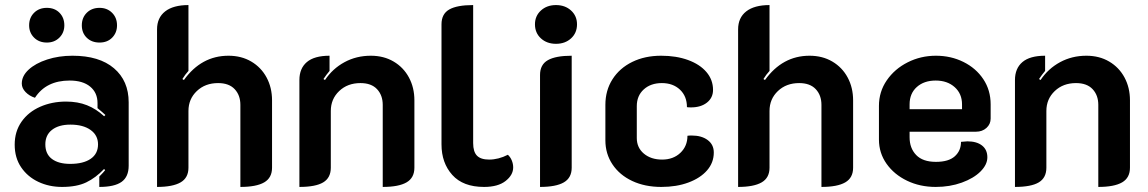

<svg xmlns="http://www.w3.org/2000/svg" viewBox="-20 -729 4533 758"><path d="M38 -158Q38 -210 65 -248.5Q92 -287 138.5 -307.5Q185 -328 241 -328Q287 -328 323.5 -313.5Q360 -299 391 -270L396 -275Q387 -284 365 -302V-322Q365 -363 336 -387Q307 -411 255 -411Q162 -411 118 -343Q96 -350 81 -365.5Q66 -381 66 -399Q66 -429 93 -454Q120 -479 166 -494Q212 -509 266 -509Q372 -509 430 -459.5Q488 -410 488 -325V-75Q488 -31 460 -11Q432 9 372 9V-32Q389 -49 395 -57L391 -62Q358 -27 320.5 -9Q283 9 225 9Q174 9 131.5 -11Q89 -31 63.5 -68.5Q38 -106 38 -158ZM367 -159Q367 -195 337.5 -216Q308 -237 258 -237Q212 -237 185.5 -216.5Q159 -196 159 -159Q159 -121 185 -101.5Q211 -82 257 -82Q309 -82 338 -102Q367 -122 367 -159ZM95 -629Q95 -659 114.5 -678.5Q134 -698 165 -698Q196 -698 215 -678.5Q234 -659 234 -629Q234 -600 214.5 -580.5Q195 -561 165 -561Q134 -561 114.5 -580.5Q95 -600 95 -629ZM303 -629Q303 -659 322.5 -678.5Q342 -698 373 -698Q403 -698 422.5 -678.5Q442 -659 442 -629Q442 -600 423 -580.5Q404 -561 373 -561Q342 -561 322.5 -580Q303 -599 303 -629Z M600 -613Q600 -659 632 -684Q664 -709 724 -709V-449Q711 -435 700 -417L706 -413Q775 -509 882 -509Q933 -509 972 -486Q1011 -463 1032.5 -423Q1054 -383 1054 -333V-67Q1054 -27 1023 -9Q992 9 929 9V-315Q929 -353 906.5 -377Q884 -401 841 -401Q790 -401 757 -369.5Q724 -338 724 -291V-67Q724 -27 693 -9Q662 9 600 9Z M1162 -413Q1162 -459 1191.5 -484Q1221 -509 1281 -509V-449Q1269 -435 1257 -417L1263 -413Q1293 -458 1340 -483.5Q1387 -509 1444 -509Q1495 -509 1534 -486Q1573 -463 1594.5 -423Q1616 -383 1616 -333V-67Q1616 -27 1585 -9Q1554 9 1491 9V-315Q1491 -353 1468.5 -377Q1446 -401 1403 -401Q1352 -401 1319 -369.5Q1286 -338 1286 -291V-67Q1286 -27 1256 -9Q1226 9 1162 9Z M1723 -159V-633Q1723 -674 1753.5 -691.5Q1784 -709 1848 -709V-164Q1848 -130 1863 -114.5Q1878 -99 1911 -99Q1948 -99 1985 -118Q1995 -109 2000.5 -95.5Q2006 -82 2006 -68Q2006 -38 1976 -14.5Q1946 9 1891 9Q1808 9 1765.5 -38.5Q1723 -86 1723 -159Z M2092 -633Q2092 -666 2115.5 -687.5Q2139 -709 2175 -709Q2211 -709 2234.5 -687.5Q2258 -666 2258 -633Q2258 -599 2234.5 -577.5Q2211 -556 2175 -556Q2139 -556 2115.5 -577.5Q2092 -599 2092 -633ZM2112 -433Q2112 -474 2143 -491.5Q2174 -509 2237 -509V-67Q2237 -27 2206 -9Q2175 9 2112 9Z M2370 -175V-315Q2370 -372 2398 -416Q2426 -460 2476 -484.5Q2526 -509 2590 -509Q2650 -509 2696.5 -492Q2743 -475 2769 -444.5Q2795 -414 2795 -374Q2795 -343 2771 -324Q2747 -305 2708 -305Q2697 -305 2692 -306Q2692 -349 2664.5 -375Q2637 -401 2593 -401Q2549 -401 2521.5 -376Q2494 -351 2494 -310V-184Q2494 -146 2522 -122.5Q2550 -99 2594 -99Q2638 -99 2666 -125.5Q2694 -152 2694 -193Q2700 -194 2711 -194Q2750 -194 2774 -176Q2798 -158 2798 -127Q2798 -87 2771.5 -56.5Q2745 -26 2698 -8.5Q2651 9 2591 9Q2526 9 2476 -14.5Q2426 -38 2398 -80Q2370 -122 2370 -175Z M2894 -613Q2894 -659 2926 -684Q2958 -709 3018 -709V-449Q3005 -435 2994 -417L3000 -413Q3069 -509 3176 -509Q3227 -509 3266 -486Q3305 -463 3326.5 -423Q3348 -383 3348 -333V-67Q3348 -27 3317 -9Q3286 9 3223 9V-315Q3223 -353 3200.5 -377Q3178 -401 3135 -401Q3084 -401 3051 -369.5Q3018 -338 3018 -291V-67Q3018 -27 2987 -9Q2956 9 2894 9Z M3450 -178V-311Q3450 -367 3481 -412Q3512 -457 3563.5 -483Q3615 -509 3675 -509Q3734 -509 3783.5 -484.5Q3833 -460 3862 -416.5Q3891 -373 3891 -317V-261Q3891 -239 3874.5 -224Q3858 -209 3833 -209H3571V-187Q3571 -144 3597 -117Q3623 -90 3675 -90Q3725 -90 3749.5 -112Q3774 -134 3774 -169Q3792 -171 3799 -171Q3836 -171 3857 -154.5Q3878 -138 3878 -108Q3878 -79 3851 -52Q3824 -25 3777 -8Q3730 9 3674 9Q3612 9 3561 -15.5Q3510 -40 3480 -82.5Q3450 -125 3450 -178ZM3778 -298V-317Q3778 -359 3749 -385Q3720 -411 3674 -411Q3628 -411 3599.5 -385.5Q3571 -360 3571 -317V-298Z M3987 -413Q3987 -459 4016.5 -484Q4046 -509 4106 -509V-449Q4094 -435 4082 -417L4088 -413Q4118 -458 4165 -483.5Q4212 -509 4269 -509Q4320 -509 4359 -486Q4398 -463 4419.5 -423Q4441 -383 4441 -333V-67Q4441 -27 4410 -9Q4379 9 4316 9V-315Q4316 -353 4293.5 -377Q4271 -401 4228 -401Q4177 -401 4144 -369.5Q4111 -338 4111 -291V-67Q4111 -27 4081 -9Q4051 9 3987 9Z"/></svg>

Font: K2D
Style: Bold
Weight: 700
Designer: Katatrad Aksorn Co.,Ltd.
Foundry: Cadson Demak Co.,Ltd.
Version: Version 1.000; ttfautohint (v1.6)